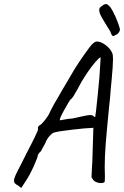

<svg xmlns="http://www.w3.org/2000/svg" viewBox="-20 -883 612 948"><path d="M69 33Q58 27 53.5 22Q49 17 49 9Q49 -1 57.5 -19.5Q66 -38 87 -78Q93 -91 110 -124Q168 -235 168 -245Q167 -247 167 -251Q167 -261 183 -269Q206 -292 221 -318Q231 -340 248 -370.5Q265 -401 290 -443Q302 -464 326 -504Q363 -570 421 -648Q444 -679 459 -678Q478 -678 501.5 -660.5Q525 -643 534 -621Q538 -614 538 -591Q538 -560 531 -486Q529 -473 527 -445Q524 -400 518 -349Q507 -237 502 -174Q497 -111 497 -56Q497 -28 498 -15V-8L497 15Q491 21 479 21Q465 21 452 14.5Q439 8 437 -1Q436 -2 434 -3Q432 -4 432 -12L433 -34L436 -90L441 -252L428 -251Q408 -251 339 -243Q270 -235 253 -230Q244 -230 231 -218Q218 -206 208 -187Q205 -177 194 -158.5Q183 -140 183 -137Q177 -133 172.5 -126.5Q168 -120 167 -118Q167 -107 146.5 -62Q126 -17 106 13L85 45ZM338 -298Q410 -315 426 -315Q433 -315 439 -312Q442 -308 445.5 -306.5Q449 -305 450 -305Q452 -311 462.5 -413.5Q473 -516 474 -550L477 -600Q471 -600 451 -577Q431 -554 406.5 -517.5Q382 -481 363 -443Q353 -425 343.5 -409.5Q334 -394 330 -394Q323 -387 297 -340Q271 -293 276 -289Q282 -290 302 -293.5Q322 -297 338 -298ZM539 -705Q535 -705 532 -710Q529 -715 525 -727Q523 -730 507 -756Q489 -785 479.5 -802.5Q470 -820 470 -833Q470 -841 473 -845Q493 -863 502 -863Q510 -863 515 -857Q524 -852 537.5 -826.5Q551 -801 561.5 -773Q572 -745 572 -737Q573 -732 566.5 -722.5Q560 -713 552 -711Q543 -705 539 -705Z"/></svg>

Font: Caveat
Style: Regular
Weight: 400
Designer: Pablo Impallari
Foundry: Pablo Impallari
Version: Version 1.500; ttfautohint (v1.6)